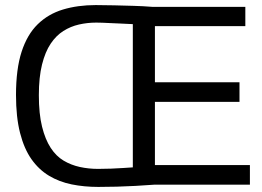

<svg xmlns="http://www.w3.org/2000/svg" viewBox="-20 -727 1031 756"><path d="M964 0H590Q550 3 513 5Q476 7 440 8Q404 9 367 9Q311 9 262 -1Q213 -11 173 -35Q133 -59 104 -100Q75 -141 59 -203.5Q43 -266 43 -353Q43 -455 65 -523Q87 -591 128.5 -631.5Q170 -672 228 -689.5Q286 -707 357 -707Q393 -707 430 -706Q467 -705 505 -704Q543 -703 580 -700H946V-624H590V-403H923V-326H590V-77H964ZM503 -68V-632Q495 -632 481 -633Q467 -634 450 -634.5Q433 -635 415.5 -636Q398 -637 383.5 -637.5Q369 -638 359 -638Q324 -638 291 -630.5Q258 -623 229.5 -605Q201 -587 179.5 -555Q158 -523 145.5 -473Q133 -423 133 -352Q133 -279 145.5 -228.5Q158 -178 179.5 -145Q201 -112 230.5 -94.5Q260 -77 294.5 -69.5Q329 -62 366 -62Q392 -62 417.5 -63Q443 -64 465 -65.5Q487 -67 503 -68Z"/></svg>

Font: Georama ExtraCondensed Thin
Style: Regular
Weight: 400
Version: Version 1.001